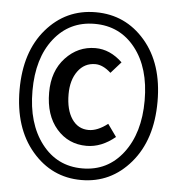

<svg xmlns="http://www.w3.org/2000/svg" viewBox="-49 -701 699 757"><g transform="rotate(5 300.0 -322.0)"><path d="M27 -324Q27 -474 104.5 -564Q182 -654 300 -654Q418 -654 495.5 -564Q573 -474 573 -324Q573 -173 495 -81.5Q417 10 300 10Q183 10 105 -81.5Q27 -173 27 -324ZM139 -115.5Q200 -36 300 -36Q400 -36 461 -115.5Q522 -195 522 -324Q522 -453 461 -530.5Q400 -608 300 -608Q200 -608 139 -530.5Q78 -453 78 -324Q78 -195 139 -115.5ZM309 -126Q237 -126 190.5 -179.5Q144 -233 144 -323Q144 -408 193 -460.5Q242 -513 311 -513Q369 -513 418 -466L378 -421Q346 -450 316 -450Q273 -450 247 -414.5Q221 -379 221 -323Q221 -261 245.5 -225Q270 -189 312 -189Q347 -189 387 -220L422 -171Q368 -126 309 -126Z"/></g></svg>

Font: TypoPRO Source Code Pro
Style: Regular
Weight: 500
Monospace: yes
Designer: Paul D. Hunt, Teo Tuominen
Foundry: Adobe Systems Incorporated
Version: Version 2.010;PS 1.0;hotconv 1.0.84;makeotf.lib2.5.63406